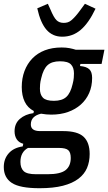

<svg xmlns="http://www.w3.org/2000/svg" viewBox="-41 -783 572 1015"><path d="M433 31Q433 72 419 105Q405 138 373.5 162Q342 186 291.5 199Q241 212 168 212Q64 212 21.5 184Q-21 156 -21 100Q-21 57 5 27.5Q31 -2 79 -9L82 -23Q59 -29 47.5 -46.5Q36 -64 36 -89Q36 -130 64 -154.5Q92 -179 136 -185L138 -196Q105 -213 89.5 -245.5Q74 -278 74 -323Q74 -369 88.5 -407.5Q103 -446 130 -474Q157 -502 196 -517Q235 -532 285 -532Q308 -532 326 -528.5Q344 -525 360 -520H511L496 -445H384L382 -434Q416 -431 431 -417Q446 -403 446 -371Q446 -327 430.5 -291.5Q415 -256 386.5 -230.5Q358 -205 318.5 -191Q279 -177 230 -177Q204 -177 176 -182Q150 -176 136 -162Q122 -148 122 -125Q122 -90 171 -90H293Q369 -90 401 -60Q433 -30 433 31ZM244 -250Q287 -250 309.5 -270.5Q332 -291 343 -339Q348 -358 349 -372Q350 -386 350 -395Q350 -426 334 -442.5Q318 -459 276 -459Q233 -459 210.5 -438.5Q188 -418 177 -370Q172 -351 171 -337Q170 -323 170 -314Q170 -283 186 -266.5Q202 -250 244 -250ZM333 52Q333 23 320 11Q307 -1 270 -1H107Q67 21 67 73Q67 105 84 121.5Q101 138 149 138H211Q278 138 305.5 116.5Q333 95 333 52ZM288 -589Q237 -589 205 -625.5Q173 -662 156 -739L212 -763L226 -732Q243 -691 257.5 -676.5Q272 -662 296 -662Q307 -662 317 -665Q327 -668 337 -676.5Q347 -685 359 -698.5Q371 -712 386 -733L408 -763L464 -737Q428 -661 385.5 -625Q343 -589 288 -589Z"/></svg>

Font: IBM Plex Sans Cond Medm
Style: Italic
Weight: 500
Width: 3
Italic angle: -11°
Designer: Mike Abbink, Paul van der Laan, Pieter van Rosmalen
Foundry: Bold Monday
Version: Version 1.3